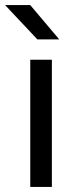

<svg xmlns="http://www.w3.org/2000/svg" viewBox="-39 -735 304 755"><path d="M108 -580 -19 -715H80L194 -580ZM80 0V-500H165V0Z"/></svg>

Font: Share Tech
Style: Regular
Weight: 400
Designer: Ralph du Carrois
Foundry: Carrois Type Design
Version: Version 1.100